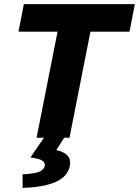

<svg xmlns="http://www.w3.org/2000/svg" viewBox="-20 -670 676 934"><path d="M158 0 260 -516H70L96 -650H636L610 -516H420L318 0ZM90 244V178Q147 175 170 166Q193 157 198 136Q200 122 186.5 112Q173 102 128 96L202 -12H300L254 60Q292 69 308.5 86.5Q325 104 320 136Q309 190 250 215.5Q191 241 90 244Z"/></svg>

Font: Source Code Pro Black
Style: Italic
Weight: 900
Italic angle: -11°
Monospace: yes
Designer: Paul D. Hunt, Teo Tuominen
Foundry: Adobe Systems Incorporated
Version: Version 1.050;PS 1.000;hotconv 16.6.51;makeotf.lib2.5.65220